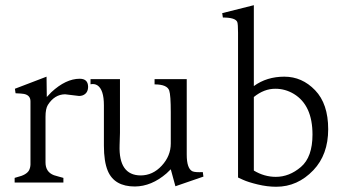

<svg xmlns="http://www.w3.org/2000/svg" viewBox="-20 -693 1294 729"><path d="M280.3 -328.6 227.1 -335Q187 -334.5 161.6 -294.4Q152.8 -279.8 152.8 -250V-76.2Q152.8 -40 184.6 -27.8Q185.1 -27.3 202.1 -22.7Q219.2 -18.1 220.7 -17.6V0H35.6V-17.6Q37.1 -18.6 45.4 -20.5Q80.6 -28.8 90.3 -46.4Q95.2 -56.2 95.7 -67.9V-308.1Q95.7 -331.5 70.8 -336.4Q63.5 -337.9 39.1 -338.9L36.6 -356L156.7 -401.9L157.7 -324.7L174.8 -342.8Q230 -394 282.7 -394Q314 -394 314.5 -363.8Q314.5 -339.4 294.4 -331.1Q287.6 -328.6 280.3 -328.6Z M323.7 -373V-392.6H435.5V-188.5Q435.5 -181.6 434.1 -141.6Q430.2 -27.8 513.7 -26.9Q560.1 -26.9 594.2 -64Q628.4 -101.1 628.4 -147.9V-266.6Q628.4 -331.5 622.6 -349.1Q614.7 -372.6 566.9 -372.6V-392.6H689V-106Q689 -52.7 710.9 -42.5Q721.2 -38.1 750 -39.6L752.4 -22.5L646 14.2L628.4 -50.3L612.3 -34.7Q555.2 14.6 492.2 15.1Q414.1 15.1 389.2 -44.4Q374.5 -79.6 374.5 -140.1V-293Q374.5 -353 349.6 -369.1Q338.4 -376 323.7 -373Z M943.8 -673.3V-366.2Q992.7 -401.9 1059.6 -401.9Q1127 -401.9 1176.5 -350.3Q1226.1 -298.8 1226.1 -202.4Q1226.1 -106 1169.9 -46.9Q1109.9 16.1 1028.8 16.1Q994.6 16.1 958.3 7.3Q921.9 -1.5 902.8 -10.3L883.8 -19V-568.4Q883.8 -602.1 880.9 -609.4Q874 -626.5 826.2 -626.5L823.7 -643.1ZM943.8 -45.4Q983.4 -21.5 1027.3 -21.5Q1078.6 -21.5 1122.6 -59.1Q1166.5 -96.7 1166.5 -182.1Q1166.5 -293.5 1095.7 -336.4Q1063 -356 1025.9 -356Q982.9 -356.4 943.8 -324.7Z"/></svg>

Font: Lancelot
Style: Regular
Weight: 400
Designer: Marion Kadi
Foundry: Marion Kadi, Anton Koovit
Version: 1.004